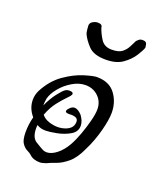

<svg xmlns="http://www.w3.org/2000/svg" viewBox="-90 -469 439 537"><g transform="rotate(20 129.5 -200.5)"><path d="M233 -188Q233 -167 224 -133Q215 -99 200 -69Q186 -38 168.5 -23.5Q151 -9 135 -3.5Q119 2 109 7Q105 8 100.5 9.5Q96 11 91 11Q71 11 60 0Q56 -4 47.5 -8Q39 -12 32 -22Q25 -32 25 -55Q25 -79 31 -101Q13 -122 13 -147Q13 -162 20 -176Q39 -212 68 -232Q97 -252 123.5 -260Q150 -268 160 -268Q197 -268 215 -244Q233 -220 233 -188ZM192 -183Q192 -206 176.5 -221Q161 -236 138 -236Q119 -236 99.5 -224.5Q80 -213 66 -196Q52 -179 48 -163Q47 -157 46.5 -152Q46 -147 46 -142Q57 -166 69.5 -182Q82 -198 88 -202Q93 -206 101 -206Q112 -206 112 -200Q112 -196 101.5 -185.5Q91 -175 78 -158.5Q65 -142 56 -118Q64 -108 77.5 -103.5Q91 -99 104 -99Q118 -99 130.5 -104.5Q143 -110 147 -120Q148 -123 148.5 -125.5Q149 -128 149 -130Q149 -140 140.5 -142.5Q132 -145 124 -144H122Q111 -144 111 -149Q111 -152 113.5 -155Q116 -158 118 -160Q124 -166 131 -166Q141 -166 153 -153Q164 -138 164 -124Q164 -106 146.5 -96Q129 -86 108 -82Q87 -78 76 -78Q60 -78 50 -85Q49 -83 49 -76Q49 -48 64 -38.5Q79 -29 89 -24Q95 -22 99 -22Q113 -22 128.5 -34Q144 -46 156 -67Q165 -83 173 -105Q181 -127 186.5 -148.5Q192 -170 192 -183ZM166 -322Q130 -322 114 -339Q98 -356 91 -372Q90 -375 89 -383Q88 -391 88 -395Q88 -403 95.5 -407.5Q103 -412 110 -412Q124 -412 124 -403Q129 -387 139.5 -370.5Q150 -354 172 -354Q193 -354 203 -362Q213 -370 218.5 -381Q224 -392 228 -400Q230 -402 234 -405.5Q238 -409 245 -409Q256 -409 257.5 -401.5Q259 -394 259 -391Q256 -382 245.5 -365.5Q235 -349 216 -335.5Q197 -322 166 -322Z"/></g></svg>

Font: Ingrid Darling
Style: Regular
Weight: 400
Designer: Robert E. Leuschke
Foundry: Robert E. Leuschke
Version: Version 1.010; ttfautohint (v1.8.3)